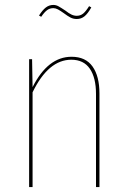

<svg xmlns="http://www.w3.org/2000/svg" viewBox="-20 -758 516 778"><path d="M383 -379V0H369V-377Q369 -443 344 -479.5Q319 -516 269 -516Q176 -516 112 -384V0H98V-518H110L112 -405Q174 -528 270 -528Q327 -528 355 -488.5Q383 -449 383 -379ZM238 -705Q224 -715 214.5 -720Q205 -725 196 -725Q182 -725 171 -717Q160 -709 147 -690L138 -695Q152 -717 165.5 -727.5Q179 -738 196 -738Q207 -738 217 -732.5Q227 -727 245 -715Q259 -704 269.5 -699Q280 -694 291 -694Q306 -694 317 -703Q328 -712 341 -733L350 -728Q336 -703 322.5 -692Q309 -681 291 -681Q277 -681 265.5 -687Q254 -693 238 -705Z"/></svg>

Font: Fira Sans Compressed Hair
Style: Regular
Weight: 100
Width: 1
Designer: bBox Type GmbH & Carrois Corporate GbR & Edenspiekermann AG
Foundry: bBox Type GmbH & Carrois Corporate GbR & Edenspiekermann AG
Version: Version 4.301